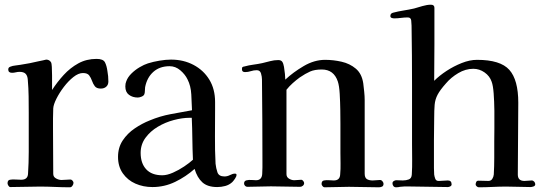

<svg xmlns="http://www.w3.org/2000/svg" viewBox="-20 -794 2296 815"><path d="M440 -448Q440 -434 431 -426Q422 -418 408 -418Q390 -418 382.5 -428Q375 -438 370.5 -451Q366 -464 358.5 -474Q351 -484 332 -484Q313 -484 291.5 -467Q270 -450 251 -425Q232 -400 219.5 -375Q207 -350 206 -334Q205 -313 205 -291.5Q205 -270 205 -249Q205 -201 205.5 -152.5Q206 -104 206 -56Q206 -43 218 -36.5Q230 -30 241 -30Q251 -30 260 -31Q269 -32 279 -32Q284 -32 288 -27Q292 -22 292 -18Q292 -12 287.5 -5.5Q283 1 277 1Q245 1 213 -0.5Q181 -2 149 -2Q118 -2 87 -1Q56 0 24 0Q19 0 15.5 -6Q12 -12 12 -16Q12 -29 22 -31Q33 -33 46 -32Q59 -31 70 -31Q98 -31 99 -57Q102 -103 102 -149Q102 -195 102 -241V-315Q102 -350 101.5 -385Q101 -420 98 -455Q97 -472 89 -480.5Q81 -489 63 -489Q55 -489 47 -487Q39 -485 31 -485Q15 -485 15 -499Q15 -508 24 -511Q34 -515 45.5 -516Q57 -517 67 -519Q107 -525 144 -534Q147 -534 161 -537.5Q175 -541 176 -541Q190 -541 197 -529Q199 -526 200 -510Q201 -494 201 -473.5Q201 -453 201 -435.5Q201 -418 201 -412Q223 -446 250.5 -476Q278 -506 312.5 -525Q347 -544 390 -544Q418 -544 425.5 -529.5Q433 -515 436 -492Q438 -482 439 -470.5Q440 -459 440 -448Z M799 -116Q797 -160 796.5 -205Q796 -250 794 -294H785Q754 -294 718 -284.5Q682 -275 650 -256Q618 -237 597.5 -209Q577 -181 577 -145Q577 -101 600.5 -75.5Q624 -50 669 -50Q689 -50 714 -61Q739 -72 762 -87.5Q785 -103 799 -116ZM984 -52Q984 -45 977.5 -35.5Q971 -26 966 -21Q953 -9 936 -4.5Q919 0 902 0Q861 0 839 -20Q817 -40 806 -77Q769 -44 723.5 -22Q678 0 627 0Q588 0 555 -14.5Q522 -29 501.5 -58Q481 -87 481 -128Q481 -168 501 -198Q521 -228 552 -249Q583 -270 616 -283Q659 -301 704.5 -309.5Q750 -318 795 -326Q794 -356 792 -393Q790 -430 776 -457Q766 -478 745.5 -495.5Q725 -513 700 -513Q658 -513 631 -489Q604 -465 596 -424Q595 -417 595 -409Q595 -401 593 -395Q591 -388 581.5 -384Q572 -380 565 -380Q543 -380 527.5 -391.5Q512 -403 512 -427Q512 -440 516 -449Q522 -466 537.5 -481.5Q553 -497 572.5 -508.5Q592 -520 608 -525Q630 -532 657 -536.5Q684 -541 706 -541Q759 -541 801.5 -518.5Q844 -496 868.5 -456Q893 -416 893 -361V-330Q893 -272 892.5 -214.5Q892 -157 895 -99Q897 -80 903 -62.5Q909 -45 933 -45Q945 -45 956.5 -51Q968 -57 977 -57Q984 -57 984 -52Z M1608 -14Q1608 -5 1602 -2Q1596 1 1588 1Q1557 1 1525 0Q1493 -1 1461 -1Q1436 -1 1409.5 0Q1383 1 1357 1Q1353 1 1349 -4Q1345 -9 1345 -13Q1345 -26 1355 -28Q1366 -30 1376.5 -29Q1387 -28 1397 -28Q1423 -28 1424 -54Q1426 -77 1425.5 -100Q1425 -123 1425 -145V-269Q1425 -290 1424.5 -325.5Q1424 -361 1422 -395.5Q1420 -430 1414 -448Q1397 -499 1346 -499Q1316 -499 1296.5 -490.5Q1277 -482 1252 -465Q1237 -454 1222.5 -441Q1208 -428 1196 -413Q1196 -323 1196 -233.5Q1196 -144 1196 -55Q1196 -42 1207 -35.5Q1218 -29 1229 -29Q1237 -29 1244.5 -30Q1252 -31 1259 -31Q1263 -31 1267 -26Q1271 -21 1271 -17Q1271 -10 1265.5 -5.5Q1260 -1 1254 -1Q1223 -1 1192 -2Q1161 -3 1130 -3Q1105 -3 1080 -2Q1055 -1 1030 -1Q1024 -1 1020 -5.5Q1016 -10 1016 -15Q1016 -26 1026 -28.5Q1036 -31 1048 -30Q1060 -29 1067 -29Q1091 -29 1093 -55Q1094 -69 1094 -83Q1094 -97 1094 -110Q1094 -196 1093.5 -283Q1093 -370 1092 -457Q1092 -468 1088 -482Q1084 -496 1070 -496Q1057 -496 1045 -492Q1033 -488 1020 -488Q1007 -488 1007 -500Q1007 -507 1009 -509Q1011 -511 1018 -512Q1036 -517 1055 -519.5Q1074 -522 1093 -526Q1110 -530 1127 -534.5Q1144 -539 1161 -539Q1173 -539 1178 -532Q1183 -525 1185.5 -510Q1188 -495 1189.5 -480Q1191 -465 1191 -456Q1224 -487 1269 -513.5Q1314 -540 1360 -540Q1395 -540 1430 -532Q1465 -524 1490.5 -502.5Q1516 -481 1522 -440Q1524 -423 1526 -404.5Q1528 -386 1528 -369Q1528 -291 1528 -213Q1528 -135 1528 -57Q1528 -40 1537 -34Q1546 -28 1562 -28Q1570 -28 1577.5 -29Q1585 -30 1593 -30Q1599 -30 1603.5 -24.5Q1608 -19 1608 -14Z M2252 -12Q2252 -5 2244.5 -2.5Q2237 0 2232 0Q2207 0 2181 -1Q2155 -2 2129 -2Q2100 -2 2070.5 -0.5Q2041 1 2012 1Q2008 1 2003.5 -3Q1999 -7 1999 -11Q1999 -16 2001.5 -21.5Q2004 -27 2011 -27Q2022 -27 2032.5 -26.5Q2043 -26 2053 -26Q2064 -26 2069.5 -34.5Q2075 -43 2076 -53Q2078 -88 2078 -123.5Q2078 -159 2078 -193Q2078 -213 2078.5 -248.5Q2079 -284 2078.5 -324Q2078 -364 2075.5 -397.5Q2073 -431 2067 -447Q2059 -471 2037 -486.5Q2015 -502 1989 -502Q1956 -502 1925 -483.5Q1894 -465 1873 -440Q1848 -412 1837.5 -392Q1827 -372 1825 -349.5Q1823 -327 1823 -290Q1822 -244 1822 -198.5Q1822 -153 1822 -107Q1822 -94 1822 -80.5Q1822 -67 1823 -53Q1824 -45 1827.5 -35.5Q1831 -26 1841 -26H1845Q1854 -26 1863 -27Q1872 -28 1881 -28Q1897 -28 1897 -11Q1897 -6 1891.5 -3Q1886 0 1881 0Q1847 0 1814 -1Q1781 -2 1748 -2Q1731 -2 1713 -2.5Q1695 -3 1678 -1Q1674 0 1670 0.5Q1666 1 1661 1Q1654 1 1650 -4Q1646 -9 1646 -16Q1646 -22 1651.5 -25.5Q1657 -29 1662 -29Q1669 -29 1676 -28.5Q1683 -28 1690 -28Q1704 -28 1715.5 -32.5Q1727 -37 1728 -53Q1730 -85 1729.5 -118Q1729 -151 1729 -182Q1729 -245 1729 -308Q1729 -371 1729 -433Q1729 -496 1728.5 -559Q1728 -622 1727 -685Q1727 -694 1725.5 -707Q1724 -720 1711 -720Q1697 -720 1682 -718Q1667 -716 1653 -716Q1648 -716 1642.5 -718Q1637 -720 1637 -726Q1637 -737 1648 -740Q1671 -746 1693.5 -749.5Q1716 -753 1738 -758Q1755 -763 1774 -768.5Q1793 -774 1809 -774Q1824 -774 1824 -761Q1824 -683 1824 -605.5Q1824 -528 1823 -451Q1845 -473 1875.5 -493Q1906 -513 1940 -526.5Q1974 -540 2005 -540Q2104 -540 2142 -497.5Q2180 -455 2180 -358Q2180 -282 2179 -206Q2178 -130 2178 -53Q2178 -26 2206 -26Q2214 -26 2222 -27Q2230 -28 2237 -28Q2243 -28 2247.5 -23Q2252 -18 2252 -12Z"/></svg>

Font: Kaisei Opti Medium
Style: Regular
Weight: 500
Designer: Font-Kai, 金井和夫
Foundry: KAZUO KANAI
Version: Version 5.003